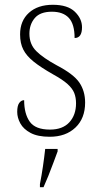

<svg xmlns="http://www.w3.org/2000/svg" viewBox="-20 -562 422 803"><path d="M188 10Q138 10 108 -6Q78 -22 65 -46Q52 -70 52 -94Q52 -120 60.5 -131.5Q69 -143 81 -143Q81 -86 104.5 -53Q128 -20 189 -20Q242 -20 270 -50.5Q298 -81 298 -130Q298 -154 290.5 -173Q283 -192 262.5 -210.5Q242 -229 202 -251Q151 -280 121 -304Q91 -328 77.5 -354.5Q64 -381 64 -418Q64 -475 101 -508.5Q138 -542 201 -542Q263 -542 293 -513Q323 -484 323 -448Q323 -403 292 -403Q292 -461 268 -487Q244 -513 197 -513Q148 -513 125.5 -486.5Q103 -460 103 -421Q103 -377 131.5 -348.5Q160 -320 217 -289Q288 -252 312 -216.5Q336 -181 336 -133Q336 -67 295.5 -28.5Q255 10 188 10ZM147 208Q154 172 159.5 134.5Q165 97 169 61H221V71Q213 92 203 119.5Q193 147 182 174Q171 201 162 221H147Z"/></svg>

Font: Noto Serif Khmer SemiCondensed ExtraLight
Style: Regular
Weight: 200
Width: 4
Designer: Danh Hong and the Monotype Design Team
Foundry: Monotype Imaging Inc.
Version: Version 2.004; ttfautohint (v1.8.4.7-5d5b)